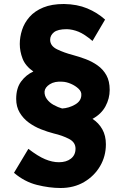

<svg xmlns="http://www.w3.org/2000/svg" viewBox="-20 -756 619 961"><path d="M443 -161Q474 -141 492 -109Q510 -77 510 -34Q510 26 481 75.5Q452 125 401 155Q350 185 283 185Q227 185 165 169.5Q103 154 50 109L122 -11Q170 26 206 41Q242 56 275 56Q312 56 335 38Q358 20 358 -12Q358 -44 325 -61Q292 -78 249 -88Q218 -96 185 -109Q152 -122 124 -142.5Q96 -163 78.5 -192.5Q61 -222 61 -261Q61 -315 86 -348.5Q111 -382 147 -398Q107 -426 93 -462.5Q79 -499 79 -536Q79 -571 90.5 -606.5Q102 -642 128 -671.5Q154 -701 196.5 -718.5Q239 -736 300 -736Q366 -735 416.5 -714Q467 -693 506 -658L443 -551Q403 -585 373.5 -597Q344 -609 315 -610Q269 -610 250 -594.5Q231 -579 231 -557Q231 -526 266 -509Q301 -492 347 -480Q377 -472 409 -460Q441 -448 468.5 -428.5Q496 -409 512.5 -379.5Q529 -350 529 -306Q529 -263 508 -224Q487 -185 443 -161ZM387 -279Q389 -297 373 -312Q357 -327 335 -336.5Q313 -346 293 -347Q254 -350 229.5 -334.5Q205 -319 203 -298Q202 -277 215 -259.5Q228 -242 249 -230.5Q270 -219 291 -213Q325 -215 355.5 -232.5Q386 -250 387 -279Z"/></svg>

Font: Reem Kufi
Style: Bold
Weight: 700
Designer: Khaled Hosny
Version: Version 1.001